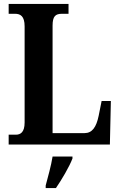

<svg xmlns="http://www.w3.org/2000/svg" viewBox="-20 -734 611 975"><path d="M24 0H538L543 -221H496L481 -146C469 -88 448 -58 409 -58H247V-604C247 -652 262 -664 295 -664H328V-714H24V-664H56C84 -664 105 -652 105 -600V-112C105 -62 84 -50 60 -50H24ZM212 208V221H264C293 179 332 113 348 71V61H247C240 106 223 167 212 208Z"/></svg>

Font: Noto Serif Thai Condensed
Style: Bold
Weight: 700
Width: 3
Designer: Monotype Design Team
Foundry: Monotype Imaging Inc.
Version: Version 2.002